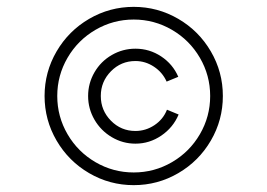

<svg xmlns="http://www.w3.org/2000/svg" viewBox="-20 -632 780 560"><path d="M370 -612Q440 -612 500 -577Q560 -542 595 -482Q630 -422 630 -352Q630 -282 595 -222Q560 -162 500 -127Q440 -92 370 -92Q300 -92 240 -127Q180 -162 145 -222Q110 -282 110 -352Q110 -422 145 -482Q180 -542 240 -577Q300 -612 370 -612ZM370 -129Q430 -129 481.5 -159Q533 -189 563 -240.5Q593 -292 593 -352Q593 -412 563 -463.5Q533 -515 481.5 -545Q430 -575 370 -575Q310 -575 258.5 -545Q207 -515 177 -463.5Q147 -412 147 -352Q147 -292 177 -240.5Q207 -189 258.5 -159Q310 -129 370 -129ZM466 -394Q454 -421 429 -437.5Q404 -454 375 -454Q333 -454 303.5 -424Q274 -394 274 -352Q274 -310 303.5 -280Q333 -250 375 -250Q405 -250 430.5 -267Q456 -284 467 -312L501 -298Q485 -260 450.5 -236.5Q416 -213 375 -213Q338 -213 306 -232Q274 -251 255.5 -283Q237 -315 237 -352Q237 -389 255.5 -421Q274 -453 306 -471.5Q338 -490 375 -490Q416 -490 450 -467.5Q484 -445 500 -408Z"/></svg>

Font: M Major Mono Display
Style: Regular
Weight: 400
Designer: Emre Parlak
Foundry: Emre Parlak
Version: Version 2.000; ttfautohint (v1.8) -l 8 -r 50 -G 200 -x 14 -D